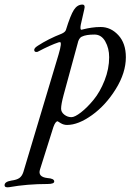

<svg xmlns="http://www.w3.org/2000/svg" viewBox="-120 -532 585 839"><path d="M357 -282Q357 -321 340 -351Q323 -381 293 -381Q256 -381 238 -372Q224 -366 219 -341L158 -117Q147 -76 147 -57Q147 -42 161 -31Q175 -20 192 -20Q207 -20 234 -41Q261 -62 289 -96Q317 -130 337 -180.5Q357 -231 357 -282ZM-80 286Q-100 289 -100 277Q-100 262 -70 257Q-47 254 -35.5 246Q-24 238 -18 220L136 -294Q152 -348 142 -348Q140 -348 136 -347Q100 -335 47 -307Q43 -304 37 -305Q31 -306 30 -311Q27 -321 45 -332Q91 -362 150 -385Q165 -392 168 -401Q188 -466 203 -489Q218 -512 240 -512Q254 -512 248 -490L233 -424Q229 -402 236 -402Q237 -402 248.5 -405Q260 -408 279.5 -411Q299 -414 320 -414Q364 -414 397 -378.5Q430 -343 430 -282Q430 -214 386 -143Q342 -72 282 -29Q222 14 173 14Q158 14 145 6L132 -2Q122 -2 113 24L55 208Q44 241 87 246Q117 248 117 261Q117 272 88 272Q-2 272 -80 286Z"/></svg>

Font: EB Garamond 12
Style: Italic
Weight: 400
Italic angle: -17°
Version: Version 0.016; ttfautohint (v1.8.4)